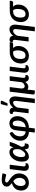

<svg xmlns="http://www.w3.org/2000/svg" viewBox="2102 -2898 964 5209"><g transform="rotate(-90 2584.5 -294.0)"><path d="M234 -83Q261 -83 284.8 -94.8Q308.5 -106.5 326 -128.8Q343.5 -151 353.5 -182.5Q363.5 -214 363.5 -253.5Q363.5 -282.5 356.2 -306.5Q349 -330.5 337 -350.2Q325 -370 308.8 -386.2Q292.5 -402.5 274.5 -417Q248.5 -405.5 224.5 -388.5Q200.5 -371.5 182.2 -346.2Q164 -321 153 -286.8Q142 -252.5 142 -207.5Q142 -182 147.5 -159.5Q153 -137 164.2 -120Q175.5 -103 192.8 -93Q210 -83 234 -83ZM468.5 -635Q464.5 -619.5 457.2 -614.5Q450 -609.5 435.5 -609.5Q427.5 -609.5 412.8 -613.8Q398 -618 379 -623.2Q360 -628.5 338.5 -632.8Q317 -637 295.5 -637Q265 -637 251.5 -625Q238 -613 238 -596.5Q238 -582.5 248.5 -569.8Q259 -557 276.2 -543.8Q293.5 -530.5 315.5 -515.5Q337.5 -500.5 360.8 -482.8Q384 -465 406 -443.2Q428 -421.5 445.2 -394.2Q462.5 -367 473 -333.2Q483.5 -299.5 483.5 -257.5Q483.5 -200.5 465 -152.2Q446.5 -104 412.8 -68.8Q379 -33.5 331.2 -13.5Q283.5 6.5 224.5 6.5Q175.5 6.5 137.2 -9.2Q99 -25 72.8 -53Q46.5 -81 32.8 -119Q19 -157 19 -201.5Q19 -395 222 -456Q203 -470 185.5 -484.2Q168 -498.5 154.8 -515Q141.5 -531.5 133.5 -550.8Q125.5 -570 125.5 -594Q125.5 -624.5 138.2 -649.5Q151 -674.5 174.5 -692.2Q198 -710 232 -719.8Q266 -729.5 308 -729.5Q328.5 -729.5 352 -727.8Q375.5 -726 399.5 -722.8Q423.5 -719.5 446 -715.5Q468.5 -711.5 487 -707Z M600.5 -512.5H720L675 -150Q671 -116.5 681 -99.2Q691 -82 719 -82H762.5L758 -45.5Q756.5 -33 747.2 -23.5Q738 -14 724.2 -7.5Q710.5 -1 693.8 2.2Q677 5.5 660.5 5.5Q630 5.5 608.5 -5.5Q587 -16.5 573.8 -36.5Q560.5 -56.5 556 -83.8Q551.5 -111 555.5 -143.5Z M992.5 -89.5Q1032 -89.5 1068 -128.2Q1104 -167 1135.5 -237Q1140 -274 1141.8 -308.2Q1143.5 -342.5 1137.8 -368.8Q1132 -395 1117.2 -410.8Q1102.5 -426.5 1074.5 -426.5Q1045 -426.5 1018 -408.8Q991 -391 970.8 -360.2Q950.5 -329.5 938.5 -288.2Q926.5 -247 926.5 -199.5Q926.5 -89.5 992.5 -89.5ZM1340 -513.5Q1315 -423 1281.5 -345Q1248 -267 1208.5 -203.5Q1208 -182 1209.8 -164Q1211.5 -146 1217.2 -132.8Q1223 -119.5 1233.8 -112.2Q1244.5 -105 1262 -105H1300.5L1288.5 -36.5Q1287 -29.5 1283.2 -22Q1279.5 -14.5 1271.8 -8.5Q1264 -2.5 1251.5 1.2Q1239 5 1219.5 5Q1198.5 5 1183.8 -1.2Q1169 -7.5 1159.2 -21Q1149.5 -34.5 1143.8 -55.2Q1138 -76 1136 -105Q1088 -51 1037.8 -21.8Q987.5 7.5 938 7.5Q908.5 7.5 883.8 -3.8Q859 -15 841.2 -38.2Q823.5 -61.5 813.8 -96.8Q804 -132 804 -180Q804 -226 813.2 -269.2Q822.5 -312.5 839.2 -350.5Q856 -388.5 879.5 -419.8Q903 -451 931.5 -473.5Q960 -496 992.5 -508.5Q1025 -521 1060 -521Q1088.5 -521 1110.2 -513Q1132 -505 1148.5 -490.5Q1165 -476 1176 -456.2Q1187 -436.5 1194 -413Q1203 -445.5 1210 -465.2Q1217 -485 1224 -495.8Q1231 -506.5 1238.2 -510Q1245.5 -513.5 1255 -513.5Z M1734.5 -80.5Q1777 -81 1811 -98.2Q1845 -115.5 1868.5 -145.5Q1892 -175.5 1904.5 -216Q1917 -256.5 1917 -304Q1917 -333.5 1911.8 -357.5Q1906.5 -381.5 1896 -398.2Q1885.5 -415 1870.5 -424Q1855.5 -433 1836 -433Q1810 -433 1791.2 -413Q1772.5 -393 1767.5 -348ZM1655.5 -348Q1666.5 -437 1716 -478.8Q1765.5 -520.5 1843 -520.5Q1887.5 -520.5 1923.2 -504.2Q1959 -488 1984.2 -459Q2009.5 -430 2023 -390.8Q2036.5 -351.5 2036.5 -306Q2036.5 -235.5 2012.5 -178Q1988.5 -120.5 1946.5 -79.5Q1904.5 -38.5 1847.2 -15.8Q1790 7 1723.5 7.5L1704 167.5H1592L1611.5 7.5Q1556.5 6.5 1512 -11Q1467.5 -28.5 1436 -59Q1404.5 -89.5 1387.5 -131.8Q1370.5 -174 1370.5 -224.5Q1370.5 -277 1385.8 -322.2Q1401 -367.5 1428.2 -404.8Q1455.5 -442 1493.2 -470.5Q1531 -499 1576 -517.5L1603.5 -469.5Q1607 -463 1607 -455.8Q1607 -448.5 1604.2 -442Q1601.5 -435.5 1596.5 -430Q1591.5 -424.5 1586 -421.5Q1541 -394.5 1515.2 -345.2Q1489.5 -296 1489.5 -229.5Q1489.5 -197 1498.2 -170Q1507 -143 1524 -123.5Q1541 -104 1565.8 -92.8Q1590.5 -81.5 1622.5 -80.5Z M2099 -477Q2101 -493.5 2116 -505.5Q2131 -517.5 2164 -517.5Q2186 -517.5 2204.8 -511.5Q2223.5 -505.5 2237.5 -493.2Q2251.5 -481 2259.8 -462.2Q2268 -443.5 2269.5 -417.5Q2307.5 -470 2352.8 -495.5Q2398 -521 2446 -521Q2478 -521 2503.8 -508Q2529.5 -495 2546 -470.2Q2562.5 -445.5 2569.2 -409.2Q2576 -373 2570 -326.5L2509.5 168H2390L2451 -326.5Q2457.5 -376.5 2445 -398.2Q2432.5 -420 2400 -420Q2383.5 -420 2366 -412Q2348.5 -404 2331.5 -389.5Q2314.5 -375 2299 -354Q2283.5 -333 2271 -307L2233.5 0H2115L2159.5 -363.5Q2163.5 -398 2152.5 -414.2Q2141.5 -430.5 2116.5 -430.5H2093.5ZM2317.5 -572 2365 -755.5H2435Q2451 -755.5 2455.5 -744.8Q2460 -734 2452 -716L2383.5 -572Z M3156 -85.5 3150 -36.5Q3149 -28.5 3142.8 -21Q3136.5 -13.5 3126 -7.8Q3115.5 -2 3101 1.5Q3086.5 5 3069 5Q3049.5 5 3032 -0.8Q3014.5 -6.5 3001 -18.5Q2987.5 -30.5 2978.2 -48.8Q2969 -67 2965.5 -92Q2936 -51.5 2902.8 -29.5Q2869.5 -7.5 2830.5 -7.5Q2780.5 -7.5 2752.5 -34Q2754 -13.5 2753 7.8Q2752 29 2749.5 47.5L2735 167.5H2673.5Q2647.5 167.5 2635 154.2Q2622.5 141 2625.5 116L2702.5 -513H2826L2789 -210Q2783.5 -163.5 2798.5 -135.5Q2813.5 -107.5 2850.5 -107.5Q2885.5 -107.5 2912 -128.2Q2938.5 -149 2957.5 -186.5L2998 -513H3121.5L3077 -151.5Q3073 -117.5 3084.8 -101.5Q3096.5 -85.5 3120.5 -85.5Z M3262.5 -512.5H3382L3337 -150Q3333 -116.5 3343 -99.2Q3353 -82 3381 -82H3424.5L3420 -45.5Q3418.5 -33 3409.2 -23.5Q3400 -14 3386.2 -7.5Q3372.5 -1 3355.8 2.2Q3339 5.5 3322.5 5.5Q3292 5.5 3270.5 -5.5Q3249 -16.5 3235.8 -36.5Q3222.5 -56.5 3218 -83.8Q3213.5 -111 3217.5 -143.5Z M3761.5 -421Q3715.5 -421 3682.8 -407Q3650 -393 3629 -366Q3608 -339 3598.2 -299.5Q3588.5 -260 3588.5 -208.5Q3588.5 -148 3612.2 -116Q3636 -84 3684 -84Q3753 -84 3787.2 -142.2Q3821.5 -200.5 3821.5 -308Q3821.5 -326.5 3819.2 -344Q3817 -361.5 3812 -376.5Q3807 -391.5 3799.5 -403.2Q3792 -415 3781.5 -421ZM4045.5 -512 4039 -460Q4036.5 -443.5 4025 -432.2Q4013.5 -421 3989 -421H3883.5Q3909.5 -397 3925.2 -362.5Q3941 -328 3941 -284Q3941 -221.5 3921.2 -168Q3901.5 -114.5 3865.8 -75.5Q3830 -36.5 3781 -14.5Q3732 7.5 3673.5 7.5Q3626 7.5 3587.5 -7.8Q3549 -23 3522 -51.5Q3495 -80 3480.5 -120.2Q3466 -160.5 3466 -211Q3466 -278.5 3488.8 -334Q3511.5 -389.5 3552.2 -429Q3593 -468.5 3650 -490.2Q3707 -512 3776 -512Z M4046.5 -477Q4048.5 -493.5 4063.5 -505.5Q4078.5 -517.5 4111.5 -517.5Q4133.5 -517.5 4152.2 -511.5Q4171 -505.5 4185 -493.2Q4199 -481 4207.2 -462.2Q4215.5 -443.5 4217 -417.5Q4255 -470 4300.2 -495.5Q4345.5 -521 4393.5 -521Q4425.5 -521 4451.2 -508Q4477 -495 4493.5 -470.2Q4510 -445.5 4516.8 -409.2Q4523.5 -373 4517.5 -326.5L4457 168H4337.5L4398.5 -326.5Q4405 -376.5 4392.5 -398.2Q4380 -420 4347.5 -420Q4331 -420 4313.5 -412Q4296 -404 4279 -389.5Q4262 -375 4246.5 -354Q4231 -333 4218.5 -307L4181 0H4062.5L4107 -363.5Q4111 -398 4100 -414.2Q4089 -430.5 4064 -430.5H4041Z M4885 -421Q4839 -421 4806.2 -407Q4773.5 -393 4752.5 -366Q4731.5 -339 4721.8 -299.5Q4712 -260 4712 -208.5Q4712 -148 4735.8 -116Q4759.5 -84 4807.5 -84Q4876.5 -84 4910.8 -142.2Q4945 -200.5 4945 -308Q4945 -326.5 4942.8 -344Q4940.5 -361.5 4935.5 -376.5Q4930.5 -391.5 4923 -403.2Q4915.5 -415 4905 -421ZM5169 -512 5162.5 -460Q5160 -443.5 5148.5 -432.2Q5137 -421 5112.5 -421H5007Q5033 -397 5048.8 -362.5Q5064.5 -328 5064.5 -284Q5064.5 -221.5 5044.8 -168Q5025 -114.5 4989.2 -75.5Q4953.5 -36.5 4904.5 -14.5Q4855.5 7.5 4797 7.5Q4749.5 7.5 4711 -7.8Q4672.5 -23 4645.5 -51.5Q4618.5 -80 4604 -120.2Q4589.5 -160.5 4589.5 -211Q4589.5 -278.5 4612.2 -334Q4635 -389.5 4675.8 -429Q4716.5 -468.5 4773.5 -490.2Q4830.5 -512 4899.5 -512Z"/></g></svg>

Font: Lato 2
Style: Bold Italic
Weight: 700
Italic angle: -7°
Designer: Lukasz Dziedzic with Adam Twardoch and Botio Nikoltchev
Foundry: tyPoland Lukasz Dziedzic
Version: Version 2.015; 2015-08-06; http://www.latofonts.com/